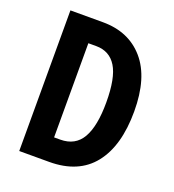

<svg xmlns="http://www.w3.org/2000/svg" viewBox="-131 -908 828 916"><g transform="rotate(20 283.5 -450.0)"><path d="M521 -458Q521 -283 445.5 -188Q370 -93 222 -93H70V-807H235Q367 -807 444 -718Q521 -629 521 -458ZM381 -453Q381 -577 346.5 -633Q312 -689 244 -689H204V-211H235Q311 -211 346 -271.5Q381 -332 381 -453Z"/></g></svg>

Font: Noto Sans Kannada UI ExtraCondensed
Style: Bold
Weight: 700
Width: 2
Designer: Jelle Bosma - Monotype Design Team
Foundry: Monotype Imaging Inc.
Version: Version 2.005; ttfautohint (v1.8.4.7-5d5b)